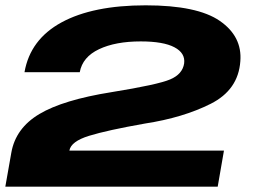

<svg xmlns="http://www.w3.org/2000/svg" viewBox="-22 -701 976 721"><path d="M-2 0H795.5L819 -135.5H238.5Q244.5 -170 312.5 -191Q380.5 -212 522 -237Q665.5 -259 769.2 -311.2Q873 -363.5 880.5 -471Q888 -564 803.5 -622.5Q719 -681 525 -681Q327 -681 209.2 -617Q91.5 -553 70 -430H277.5Q288 -487 349.8 -516.2Q411.5 -545.5 506.5 -545.5Q591.5 -545.5 633 -523.5Q674.5 -501.5 669.5 -463Q663.5 -422.5 617 -402.8Q570.5 -383 397 -355Q215 -326 125.8 -272.8Q36.5 -219.5 20.5 -127.5Z"/></svg>

Font: Anybody ExtraExpanded
Style: Bold Italic
Weight: 700
Width: 8
Italic angle: -10°
Version: Version 1.113;gftools[0.9.25]